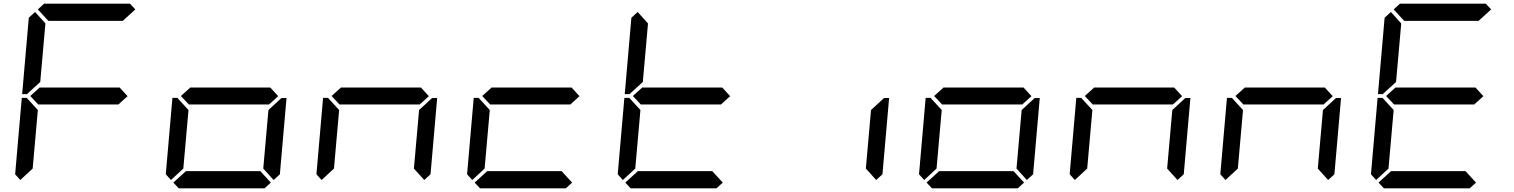

<svg xmlns="http://www.w3.org/2000/svg" viewBox="-20 -1020 8200 1040"><path d="M90 -45 62 -76 98 -490H125L129 -485L185 -424L157 -107ZM131 -515 127 -510H100L136 -924L170 -955L226 -893L198 -576ZM185 -969 219 -1000H684L713 -969L645 -907H242ZM671 -499 620 -453V-454H188V-453L144 -500L196 -547V-546H628Z M906 -45 878 -76 914 -490H941L945 -485L1001 -424L973 -107ZM1487 -499 1436 -453V-454H1004V-453L960 -500L1012 -547V-546H1444ZM1500 -485 1505 -489H1532L1496 -76L1462 -45L1406 -107L1434 -424ZM1447 -31 1413 0H948L919 -31L987 -93H1390Z M1722 -45 1694 -76 1730 -490H1757L1761 -485L1817 -424L1789 -107ZM2303 -499 2252 -453V-454H1820V-453L1776 -500L1828 -547V-546H2260ZM2316 -485 2321 -489H2348L2312 -76L2278 -45L2222 -107L2250 -424Z M2538 -45 2510 -76 2546 -490H2573L2577 -485L2633 -424L2605 -107ZM3119 -499 3068 -453V-454H2636V-453L2592 -500L2644 -547V-546H3076ZM3079 -31 3045 0H2580L2551 -31L2619 -93H3022Z M3354 -45 3326 -76 3362 -490H3389L3393 -485L3449 -424L3421 -107ZM3395 -515 3391 -510H3364L3400 -924L3434 -955L3490 -893L3462 -576ZM3935 -499 3884 -453V-454H3452V-453L3408 -500L3460 -547V-546H3892ZM3895 -31 3861 0H3396L3367 -31L3435 -93H3838Z M4764 -485 4769 -489H4796L4760 -76L4726 -45L4670 -107L4698 -424Z M4986 -45 4958 -76 4994 -490H5021L5025 -485L5081 -424L5053 -107ZM5567 -499 5516 -453V-454H5084V-453L5040 -500L5092 -547V-546H5524ZM5580 -485 5585 -489H5612L5576 -76L5542 -45L5486 -107L5514 -424ZM5527 -31 5493 0H5028L4999 -31L5067 -93H5470Z M5802 -45 5774 -76 5810 -490H5837L5841 -485L5897 -424L5869 -107ZM6383 -499 6332 -453V-454H5900V-453L5856 -500L5908 -547V-546H6340ZM6396 -485 6401 -489H6428L6392 -76L6358 -45L6302 -107L6330 -424Z M6618 -45 6590 -76 6626 -490H6653L6657 -485L6713 -424L6685 -107ZM7199 -499 7148 -453V-454H6716V-453L6672 -500L6724 -547V-546H7156ZM7212 -485 7217 -489H7244L7208 -76L7174 -45L7118 -107L7146 -424Z M7434 -45 7406 -76 7442 -490H7469L7473 -485L7529 -424L7501 -107ZM7475 -515 7471 -510H7444L7480 -924L7514 -955L7570 -893L7542 -576ZM7529 -969 7563 -1000H8028L8057 -969L7989 -907H7586ZM8015 -499 7964 -453V-454H7532V-453L7488 -500L7540 -547V-546H7972ZM7975 -31 7941 0H7476L7447 -31L7515 -93H7918Z"/></svg>

Font: DSEG7 Classic
Style: Italic
Weight: 400
Italic angle: -5°
Designer: Keshikan(Twitter:@keshinomi_88pro)
Version: Version 0.46